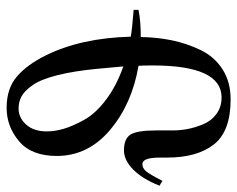

<svg xmlns="http://www.w3.org/2000/svg" viewBox="-90 -634 733 594"><g transform="rotate(-90 277.0 -336.5)"><path d="M544 -290V-275Q510 -268 460 -268Q459 -216 449.5 -170.5Q440 -125 419.5 -82.5Q399 -40 360 -15Q321 10 267 10Q168 10 127.5 -42Q87 -94 87 -186V-208Q87 -263 67 -263Q54 -263 44.5 -251.5Q35 -240 15 -201L0 -210Q21 -263 50 -291.5Q79 -320 109 -320Q145 -320 158 -300Q171 -280 171 -220V-169Q171 -146 175.5 -122.5Q180 -99 190.5 -74Q201 -49 222.5 -33.5Q244 -18 273 -18Q372 -18 372 -231Q372 -261 371 -275Q253 -295 172.5 -363Q92 -431 92 -528Q92 -606 137.5 -644.5Q183 -683 241 -683Q301 -683 338 -651Q375 -619 403 -562Q457 -453 461 -299Q481 -295 544 -290ZM369 -322 362 -399Q355 -474 342 -525.5Q329 -577 311.5 -602Q294 -627 277 -636.5Q260 -646 239 -646Q210 -646 189 -622.5Q168 -599 168 -559Q168 -534 176 -506.5Q184 -479 203.5 -443.5Q223 -408 266 -375.5Q309 -343 369 -322Z"/></g></svg>

Font: STIX MathJax Main
Style: Regular
Weight: 400
Designer: MicroPress Inc., with final additions and corrections provided by Coen Hoffman, Elsevier (retired)
Version: Version 1.1.1